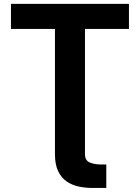

<svg xmlns="http://www.w3.org/2000/svg" viewBox="-20 -747 708 972"><path d="M410.2 0V33.4Q410.2 65.3 434.3 75.5Q458.5 85.6 487.9 85.6H518.1V204.5H447.8Q412.3 204.5 378.6 197.4Q344.8 190.3 317.6 171.7Q290.5 153.1 274.3 119.5Q258.2 85.9 258.2 33.4V0ZM35.5 -600.5V-727.3H632.8V-600.5H410.2V0H258.2V-600.5Z"/></svg>

Font: InterMG
Style: Bold
Weight: 700
Designer: Rasmus Andersson
Foundry: rsms
Version: Version 3.019;December 26, 2023;FontCreator 15.0.0.2955 64-b